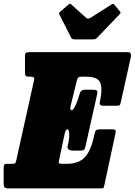

<svg xmlns="http://www.w3.org/2000/svg" viewBox="-55 -1037 741 1057"><path d="M300 -296 270 -155Q266.5 -138 273.2 -136.5Q280 -135 297 -135H310Q379 -135 413 -172.2Q447 -209.5 464.5 -296Q468.5 -315 474 -320Q479.5 -325 500 -325H560Q577 -325 580.2 -320.5Q583.5 -316 580 -300L520 -20Q516.5 -5 515.2 -2.5Q514 0 498 0H-10Q-25 0 -30 -6Q-35 -12 -35 -28V-109Q-35 -122 -32.2 -128.5Q-29.5 -135 -17 -135H8Q24 -135 27.8 -137.8Q31.5 -140.5 35 -156L132.5 -596Q135 -608.5 129.5 -611.8Q124 -615 110.5 -615H105.5Q90 -615 86.2 -619.5Q82.5 -624 82.5 -639V-727Q82.5 -744 88.8 -747Q95 -750 110.5 -750H645Q659.5 -750 662.8 -745Q666 -740 666 -726L610 -474Q607 -460.5 603.8 -457.8Q600.5 -455 586 -455H511Q490.5 -455 494.5 -475Q511 -551.5 496.2 -583.2Q481.5 -615 417.5 -615H396.5Q382 -615 376.8 -611Q371.5 -607 367.5 -591.5L335 -459Q331 -442 332.8 -436Q334.5 -430 339 -430H339.5Q348 -430 360.8 -457Q373.5 -484 383 -519Q389.5 -543 410.5 -543H456Q472 -543 477.8 -538.5Q483.5 -534 480 -519L415 -229Q412.5 -216.5 407.8 -212.2Q403 -208 389 -208H345Q329.5 -208 321.8 -215Q314 -222 317.5 -234Q326.5 -268 326.2 -296.5Q326 -325 316 -325H315.5Q306 -325 300 -296ZM337 -828.5 271 -959.5Q268 -966 278.5 -974.5L321.5 -1011.5Q328 -1017 330.2 -1016.8Q332.5 -1016.5 337.5 -1012L418.5 -939.5Q429.5 -930 443.5 -939L559 -1012.5Q566 -1016.5 569.2 -1015.5Q572.5 -1014.5 576 -1009.5L605 -974.5Q609.5 -969 609 -966.5Q608.5 -964 602.5 -957.5L479 -828.5Q473.5 -822.5 467.5 -821.2Q461.5 -820 450.5 -820H358Q341.5 -820 337 -828.5Z"/></svg>

Font: Besley* Condensed Fatface
Style: Italic
Weight: 900
Width: 3
Italic angle: -13°
Designer: Owen Earl
Foundry: indestructible type*
Version: Version 3.000; ttfautohint (v1.8.3)